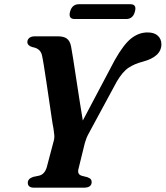

<svg xmlns="http://www.w3.org/2000/svg" viewBox="-20 -868 766 888"><path d="M404 -26.5Q404 0 368 0H137.5Q108.5 0 108.5 -23Q108.5 -41.5 134 -50L160.5 -55.5Q186 -61.5 196 -93.5L228 -214.5Q232.5 -229 231 -244.5Q229.5 -260 227 -275.5Q224 -289 219 -323.2Q214 -357.5 207.5 -401.5Q201 -445.5 194.5 -489.2Q188 -533 182.5 -566.8Q177 -600.5 174 -613Q166.5 -644 130.5 -650Q107 -656.5 106.5 -673.5Q106.5 -685 115.5 -692.5Q124.5 -700 141 -700H247.5Q275.5 -700 289.5 -689.2Q303.5 -678.5 308.5 -654.5Q311.5 -638.5 318 -598.2Q324.5 -558 332.2 -506Q340 -454 348.2 -402Q356.5 -350 363 -310.5L511 -590.5Q552 -663 587 -690.5Q622 -718 662.5 -718Q694 -718 710.2 -702.5Q726.5 -687 726.5 -663.5Q726.5 -605.5 639.5 -582.5Q602.5 -573 574.8 -554.8Q547 -536.5 520 -490.5L394 -257.5Q384.5 -241 380 -229.2Q375.5 -217.5 372.5 -207L343.5 -89Q335.5 -61.5 358.5 -55L384 -48.5Q396 -44 400 -38.8Q404 -33.5 404 -26.5ZM304 -814Q313.5 -848.5 345 -848.5H583Q613.5 -848.5 604 -814.5Q595 -780 563.5 -780H325.5Q295 -780 304 -814Z"/></svg>

Font: Fraunces 9pt S000 SemiBold
Style: Italic
Weight: 600
Italic angle: -16°
Version: Version 1.000; ttfautohint (v1.8.3)